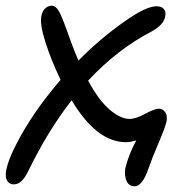

<svg xmlns="http://www.w3.org/2000/svg" viewBox="-49 -505 646 678"><path d="M-1 146Q-16.1 146 -23.9 132.8Q-31.7 119.6 -26.9 95.2Q-20 59.1 8.8 3.9Q64 -105.5 165 -223.1Q132.3 -290.5 111.6 -355.5Q90.8 -420.4 97.2 -449.2Q100.1 -464.8 110.1 -474.9Q120.1 -484.9 133.8 -484.9Q143.1 -484.9 151.1 -476.1Q159.2 -467.3 167.5 -448.2Q175.8 -429.2 183.1 -408.4Q190.4 -387.7 203.1 -353.5Q215.8 -319.3 228 -291Q304.2 -368.7 392.1 -430.2Q466.8 -482.9 503.9 -482.9Q521.5 -482.9 529.8 -472.9Q538.1 -462.9 534.2 -446.8Q529.8 -418 486.8 -394Q365.7 -331.5 262.2 -220.2Q299.8 -150.4 338.4 -117.7Q377 -85 408.2 -85Q430.2 -85 463.4 -103Q496.6 -121.1 512.2 -121.1Q525.4 -121.1 534.2 -109.1Q543 -97.2 539.1 -76.2Q534.7 -55.7 510.7 0.5Q486.8 56.6 476.1 87.9Q454.1 152.8 426.8 152.8Q405.8 152.8 397.7 133.5Q389.6 114.3 393.1 90.8Q405.3 40 432.1 -8.8Q409.7 -2.9 396 -2.9Q292 -2.9 204.1 -150.9Q119.6 -43 49.8 101.1Q38.6 123.5 26.6 134.8Q14.6 146 -1 146Z"/></svg>

Font: Shantell Sans Irregular
Style: Italic
Weight: 400
Italic angle: -11.31°
Designer: Stephen Nixon, Anya Danilova, Shantell Martin
Foundry: Arrow Type
Version: Version 1.006;[9816181b4]